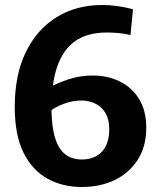

<svg xmlns="http://www.w3.org/2000/svg" viewBox="-20 -736 631 768"><path d="M169 -284 163 -378Q206 -403 253.5 -418.5Q301 -434 351 -434Q410 -434 458.5 -410.5Q507 -387 536 -340.5Q565 -294 565 -225Q565 -150 531 -97Q497 -44 439 -16Q381 12 307 12Q231 12 170.5 -21Q110 -54 74.5 -124.5Q39 -195 39 -309Q39 -436 83 -527Q127 -618 206 -667Q285 -716 389 -716Q448 -716 512 -699L502 -596Q476 -602 452 -604Q428 -606 408 -606Q329 -606 280.5 -571.5Q232 -537 209 -470Q186 -403 186 -305Q186 -199 215.5 -148.5Q245 -98 307 -98Q358 -98 387.5 -129Q417 -160 417 -219Q417 -258 402.5 -283Q388 -308 362.5 -321Q337 -334 305 -334Q272 -334 237 -321.5Q202 -309 169 -284Z"/></svg>

Font: Bitter Thin
Style: Bold
Weight: 700
Version: Version 3.021